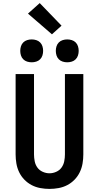

<svg xmlns="http://www.w3.org/2000/svg" viewBox="-20 -1214 640 1242"><path d="M300 8Q270 8 240.5 2.5Q211 -3 185 -16.5Q159 -30 138 -51.5Q117 -73 104 -100Q91 -127 86 -156.5Q81 -186 81 -215V-735H200V-215Q200 -193 204.5 -170.5Q209 -148 222 -130Q235 -112 256.5 -102.5Q278 -93 300 -93Q322 -93 343.5 -102.5Q365 -112 378 -130Q391 -148 395.5 -170.5Q400 -193 400 -215V-735H519V-215Q519 -186 514 -156.5Q509 -127 496 -100Q483 -73 462 -51.5Q441 -30 415 -16.5Q389 -3 359.5 2.5Q330 8 300 8ZM415 -811Q400 -811 385.5 -815.5Q371 -820 360.5 -830.5Q350 -841 345.5 -855.5Q341 -870 341 -885Q341 -900 345.5 -914.5Q350 -929 360.5 -939.5Q371 -950 385.5 -954.5Q400 -959 415 -959Q430 -959 444.5 -954.5Q459 -950 469.5 -939.5Q480 -929 484.5 -914.5Q489 -900 489 -885Q489 -870 484.5 -855.5Q480 -841 469.5 -830.5Q459 -820 444.5 -815.5Q430 -811 415 -811ZM185 -811Q170 -811 155.5 -815.5Q141 -820 130.5 -830.5Q120 -841 115.5 -855.5Q111 -870 111 -885Q111 -900 115.5 -914.5Q120 -929 130.5 -939.5Q141 -950 155.5 -954.5Q170 -959 185 -959Q200 -959 214.5 -954.5Q229 -950 239.5 -939.5Q250 -929 254.5 -914.5Q259 -900 259 -885Q259 -870 254.5 -855.5Q250 -841 239.5 -830.5Q229 -820 214.5 -815.5Q200 -811 185 -811ZM316 -992 161 -1126 237 -1194 378 -1048Z"/></svg>

Font: Iosevka Extended
Style: Bold
Weight: 700
Width: 7
Monospace: yes
Designer: Belleve Invis
Foundry: Belleve Invis
Version: Version 32.5.0; ttfautohint (v1.8.4)